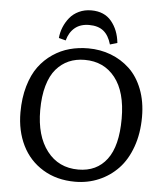

<svg xmlns="http://www.w3.org/2000/svg" viewBox="-61 -975 901 1043"><g transform="rotate(5 389.5 -453.5)"><path d="M395 -920.9Q465.8 -920.9 504.6 -874.3Q543.5 -827.6 550.8 -756.8L511.2 -745.1Q497.1 -794.4 468 -817.6Q439 -840.8 390.1 -840.8Q342.3 -840.8 312 -815.7Q281.7 -790.5 270 -746.1L231.9 -755.9Q234.4 -786.6 246.1 -815.2Q257.8 -843.8 277.3 -867.9Q296.9 -892.1 327.4 -906.5Q357.9 -920.9 395 -920.9ZM387.2 14.2Q286.6 14.2 211.7 -31.5Q136.7 -77.1 97.9 -156Q59.1 -234.9 59.1 -335.9Q59.1 -414.6 77.9 -479Q96.7 -543.5 128.4 -586.4Q160.2 -629.4 203.6 -658.7Q247.1 -688 295.2 -700.9Q343.3 -713.9 396 -713.9Q461.9 -713.9 519.8 -691.9Q577.6 -669.9 622.6 -627.7Q667.5 -585.4 693.4 -518.6Q719.2 -451.7 719.2 -368.2Q719.2 -278.3 693.1 -205.1Q667 -131.8 621.8 -84.5Q576.7 -37.1 516.4 -11.5Q456.1 14.2 387.2 14.2ZM398.9 -53.2Q499 -53.2 554.4 -126.5Q609.9 -199.7 609.9 -349.1Q609.9 -494.6 548.6 -572.3Q487.3 -649.9 382.8 -649.9Q335 -649.9 296.1 -633.1Q257.3 -616.2 227.5 -581.8Q197.8 -547.4 181.4 -490.2Q165 -433.1 165 -356.9Q165 -216.8 228 -135Q291 -53.2 398.9 -53.2Z"/></g></svg>

Font: Literata Book
Style: Regular
Weight: 400
Designer: Latin by Veronika Burian and Jose Scaglione. Greek by Irene Vlachou. Cyrillic by Vera Evstafieva
Foundry: TypeTogether
Version: Version 2.003;PS 002.003;hotconv 1.0.88;makeotf.lib2.5.64775